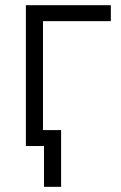

<svg xmlns="http://www.w3.org/2000/svg" viewBox="-20 -559 465 735"><path d="M404.3 -539.1V-478H144.5V0H79.1V-539.1ZM148.4 156.2V0H106.4V-61H213.9V156.2Z"/></svg>

Font: Inter 18pt Light
Style: Regular
Weight: 300
Designer: Rasmus Andersson
Foundry: rsms
Version: Version 4.001;git-66647c0bb